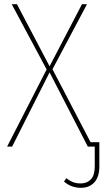

<svg xmlns="http://www.w3.org/2000/svg" viewBox="-20 -701 495 918"><path d="M455 -21V95Q455 145 431 171Q407 197 367 197Q320 197 286 167L297 151Q312 163 328 169.5Q344 176 366 176Q396 176 414.5 156.5Q433 137 433 95V0H400L217 -355L38 0H14L203 -369L36 -681H61L217 -384L372 -681H396L231 -370L413 -21Z"/></svg>

Font: Fira Sans Condensed Thin
Style: Regular
Weight: 250
Width: 3
Designer: Carrois Corporate & Edenspiekermann AG
Foundry: Carrois Corporate GbR & Edenspiekermann AG
Version: Version 4.203